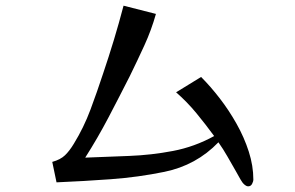

<svg xmlns="http://www.w3.org/2000/svg" viewBox="-20 -713 1040 676"><path d="M872 -81Q872 -74 867.5 -65.5Q863 -57 854 -57Q848 -57 842.5 -61.5Q837 -66 834 -70Q827 -80 821.5 -90.5Q816 -101 810 -111Q795 -137 780.5 -162.5Q766 -188 749 -212Q671 -131 559 -108Q466 -89 370 -82Q274 -75 179 -71L164 -143Q193 -151 209 -166.5Q225 -182 240 -207Q275 -264 298.5 -327Q322 -390 343 -454Q363 -513 381 -572.5Q399 -632 415 -693L529 -664Q513 -607 488 -552.5Q463 -498 437 -445Q400 -372 362 -299.5Q324 -227 280 -158Q357 -161 435 -164Q513 -167 589 -181.5Q665 -196 734 -234Q704 -275 671.5 -314.5Q639 -354 600 -388L688 -442Q721 -409 753.5 -367Q786 -325 813 -277Q840 -229 856 -179Q872 -129 872 -81Z"/></svg>

Font: Kaisei Opti Medium
Style: Regular
Weight: 500
Designer: Font-Kai, 金井和夫
Foundry: KAZUO KANAI
Version: Version 5.003